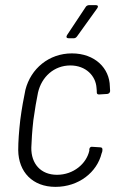

<svg xmlns="http://www.w3.org/2000/svg" viewBox="-20 -720 468 748"><path d="M247 -571H268C273 -571 277 -574 280 -578L359 -688C364 -695 361 -700 354 -700H327C322 -700 316 -697 314 -693L241 -583C237 -576 239 -571 247 -571ZM196 8C287 8 358 -49 376 -123C378 -127 379 -131 379 -135C380 -142 377 -146 371 -146L340 -148C334 -149 329 -146 328 -139V-133C317 -83 267 -39 202 -39C139 -39 101 -82 102 -145C103 -172 105 -208 110 -252C116 -294 122 -331 128 -359C142 -421 191 -465 254 -465C315 -465 353 -424 356 -378C356 -374 357 -371 357 -366V-361C357 -354 360 -352 366 -352L398 -354C404 -355 408 -358 409 -365L408 -383C407 -454 350 -512 260 -512C171 -512 100 -453 79 -370C72 -336 65 -299 59 -253C54 -209 51 -169 51 -135C52 -50 107 8 196 8Z"/></svg>

Font: Barlow Semi Condensed Light
Style: Italic
Weight: 300
Width: 4
Italic angle: -7°
Designer: Jeremy Tribby
Foundry: Tribby Type
Version: Version 1.422;hotconv 1.0.109;makeotfexe 2.5.65596